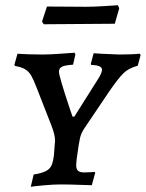

<svg xmlns="http://www.w3.org/2000/svg" viewBox="-20 -707 559 736"><path d="M247 -292 258 -260H265L354 -401Q371 -427 371 -440Q371 -457 330 -458L328 -462L339 -503L368 -501Q431 -498 437 -498Q464 -498 486.5 -499Q509 -500 516 -501L519 -496L508 -455Q474 -446 454 -427Q434 -408 397 -354L304 -216Q291 -197 286.5 -177Q282 -157 274 -98Q272 -80 272 -75Q272 -59 279 -52.5Q286 -46 303 -46Q317 -46 328 -47Q339 -48 343 -48L345 -45L332 3Q319 3 283 1.5Q247 0 212 0Q185 0 147.5 3.5Q110 7 98 9L109 -38Q140 -43 155.5 -51Q171 -59 177.5 -73Q184 -87 187 -115L189 -143Q191 -161 191 -167Q191 -191 177 -226L120 -372Q108 -403 99.5 -417.5Q91 -432 77 -441Q63 -450 38 -454L35 -458L47 -501Q57 -500 85.5 -499Q114 -498 143 -498Q170 -498 211.5 -501Q253 -504 266 -505L269 -498L260 -459Q228 -457 217 -451Q206 -445 206 -432Q206 -415 247 -292ZM420 -616 284 -615 148 -614 141 -624 160 -682 308 -681Q338 -681 378.5 -683.5Q419 -686 432 -687L437 -675Z"/></svg>

Font: Alegreya SC Medium
Style: Italic
Weight: 500
Italic angle: -7°
Designer: Juan Pablo del Peral
Foundry: Huerta Tipografica
Version: Version 2.007; ttfautohint (v1.6)